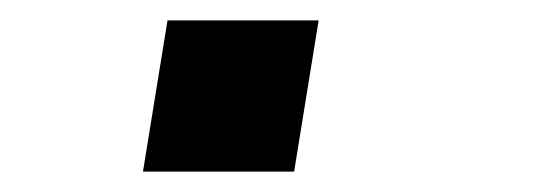

<svg xmlns="http://www.w3.org/2000/svg" viewBox="-20 -168 540 188"><path d="M120 0 144 -148H292L268 0Z"/></svg>

Font: Iosevka SS04 Medium
Style: Italic
Weight: 500
Italic angle: -9°
Monospace: yes
Designer: Belleve Invis
Foundry: Belleve Invis
Version: Version 19.0.0; ttfautohint (v1.8.4)